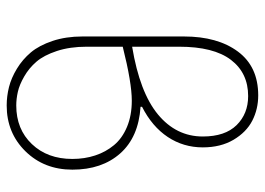

<svg xmlns="http://www.w3.org/2000/svg" viewBox="-128 -644 784 568"><g transform="rotate(90 264.0 -360.0)"><path d="M292 12.2Q264.6 12.2 237.5 5.4Q210.4 -1.5 183.1 -18.1Q155.8 -34.7 135 -59.3Q114.3 -84 101.1 -123.5Q87.9 -163.1 87.9 -211.9V-512.2Q87.9 -611.8 132.6 -671.9Q177.2 -731.9 262.2 -731.9Q302.7 -731.9 336.9 -714.4Q371.1 -696.8 393.6 -658.7Q416 -620.6 416 -567.9Q416 -510.7 385.3 -464.4Q354.5 -418 295.9 -388.2V-383.8Q385.7 -377.9 433.8 -323.7Q481.9 -269.5 481.9 -182.1Q481.9 -98.6 427.5 -43.2Q373 12.2 292 12.2ZM292 -16.1Q362.3 -16.1 406.2 -62.3Q450.2 -108.4 450.2 -182.1Q450.2 -218.3 439.9 -249.5Q429.7 -280.8 409.4 -305.2Q389.2 -329.6 355.2 -343.8Q321.3 -357.9 277.8 -357.9Q224.6 -357.9 118.2 -331.1V-224.1Q118.2 -174.8 130.9 -136.2Q143.6 -97.7 162.6 -75.7Q181.6 -53.7 206.3 -39.6Q231 -25.4 251.7 -20.8Q272.5 -16.1 292 -16.1ZM118.2 -498V-358.9Q253.4 -381.3 318.6 -435.3Q383.8 -489.3 383.8 -567.9Q383.8 -633.8 350.1 -668Q316.4 -702.1 264.2 -702.1Q195.8 -702.1 157 -651.1Q118.2 -600.1 118.2 -498Z"/></g></svg>

Font: Source Sans 3 ExtraLight
Style: Regular
Weight: 200
Designer: Paul D. Hunt
Foundry: Adobe
Version: Version 3.052;hotconv 1.1.0;makeotfexe 2.6.0